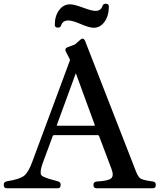

<svg xmlns="http://www.w3.org/2000/svg" viewBox="-44 -1003 850 1023"><path d="M263 -856Q248 -856 248 -871Q248 -918 271 -949Q294 -980 329 -980Q351 -980 398 -962.5Q445 -945 464 -945Q494 -945 502 -971Q506 -983 518 -983H521Q536 -983 536 -968Q536 -919 513 -887Q490 -855 455 -855Q433 -855 387 -874.5Q341 -894 321 -894Q290 -894 282 -868Q278 -856 266 -856ZM770 -36Q786 -34 786 -19V-16Q786 0 769 0H471Q454 0 454 -16V-19Q454 -34 472 -36Q532 -39 548 -52.5Q564 -66 550 -103L484 -278Q482 -283 477 -283H244Q239 -283 237 -278L184 -135Q176 -113 174 -100Q172 -87 173 -77.5Q174 -68 188 -61.5Q202 -55 216 -50.5Q230 -46 264 -37Q279 -33 279 -20V-16Q279 0 263 0H-7Q-24 0 -24 -16V-20Q-24 -33 -8 -37Q62 -48 85 -67Q108 -86 128 -141L327 -677V-676Q329 -685 328 -687L306 -730Q300 -745 315 -751L355 -766L386 -793Q400 -804 409 -786L680 -91Q692 -59 706 -51Q720 -43 770 -36ZM457 -333Q462 -333 461 -337L360 -613L259 -337Q256 -333 263 -333Z"/></svg>

Font: Caslon OS
Style: Regular
Weight: 400
Designer: Alfredo Marco Pradil
Foundry: Hanken Design Co.
Version: Version 1.000;PS 001.000;hotconv 1.0.88;makeotf.lib2.5.64775